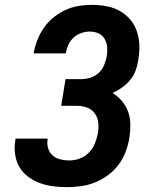

<svg xmlns="http://www.w3.org/2000/svg" viewBox="-20 -763 640 791"><path d="M256 8Q227 8 199 4.5Q171 1 145 -8.5Q119 -18 96.5 -34.5Q74 -51 60.5 -74Q47 -97 42.5 -125.5Q38 -154 43 -183L44 -192H176V-188Q173 -169 178.5 -151.5Q184 -134 197 -122.5Q210 -111 228.5 -106.5Q247 -102 266 -102Q287 -102 308 -109.5Q329 -117 345.5 -133.5Q362 -150 370.5 -171Q379 -192 383 -213Q387 -235 385 -256.5Q383 -278 371 -295Q359 -312 339.5 -319.5Q320 -327 298 -327H232L250 -437H316Q334 -437 353 -443Q372 -449 386.5 -462.5Q401 -476 408.5 -494Q416 -512 420 -531Q423 -550 421.5 -568.5Q420 -587 411 -602.5Q402 -618 385.5 -625.5Q369 -633 350 -633Q333 -633 315 -627Q297 -621 283 -608Q269 -595 261.5 -578Q254 -561 251 -544V-543H119V-546Q124 -573 134.5 -599.5Q145 -626 161.5 -649.5Q178 -673 201 -691.5Q224 -710 250 -722Q276 -734 304 -738.5Q332 -743 359 -743Q389 -743 418.5 -737.5Q448 -732 472.5 -718.5Q497 -705 515.5 -683.5Q534 -662 543.5 -635Q553 -608 554 -577.5Q555 -547 550 -517Q547 -496 539.5 -474.5Q532 -453 517.5 -435Q503 -417 483.5 -403Q464 -389 444 -380Q465 -367 482 -347Q499 -327 508 -302Q517 -277 517 -249.5Q517 -222 513 -194Q508 -166 497.5 -137.5Q487 -109 468.5 -84.5Q450 -60 425 -41.5Q400 -23 371.5 -11.5Q343 0 313.5 4Q284 8 256 8Z"/></svg>

Font: Iosevka Extrabold Extended
Style: Italic
Weight: 800
Width: 7
Italic angle: -9°
Monospace: yes
Designer: Belleve Invis
Foundry: Belleve Invis
Version: Version 32.5.0; ttfautohint (v1.8.4)